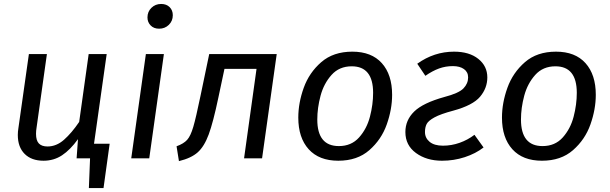

<svg xmlns="http://www.w3.org/2000/svg" viewBox="-20 -800 3082 970"><path d="M534 -74 503 150H429L435 0H367L374 -97Q335 -43 293.5 -15.5Q252 12 200 12Q139 12 104.5 -22.5Q70 -57 70 -118Q70 -135 73 -153L126 -527H217L165 -157Q162 -139 162 -124Q162 -90 176.5 -75Q191 -60 220 -60Q265 -60 303.5 -94Q342 -128 380 -184L428 -527H519L455 -74Z M734 0H643L717 -527H808ZM725 -712Q725 -741 745 -760.5Q765 -780 794 -780Q821 -780 837 -764Q853 -748 853 -723Q853 -694 833 -674.5Q813 -655 784 -655Q757 -655 741 -671.5Q725 -688 725 -712Z M1304 0H1213L1276 -452H1114L1083 -306Q1057 -182 1034.5 -121Q1012 -60 979 -30.5Q946 -1 884 14L872 -61Q908 -74 925.5 -93.5Q943 -113 956.5 -159Q970 -205 993 -316L1037 -527H1378Z M1487 -206Q1487 -280 1514.5 -356.5Q1542 -433 1603 -486Q1664 -539 1760 -539Q1857 -539 1909 -481Q1961 -423 1961 -321Q1961 -248 1934 -171.5Q1907 -95 1846 -41.5Q1785 12 1689 12Q1592 12 1539.5 -46Q1487 -104 1487 -206ZM1865 -331Q1865 -465 1757 -465Q1694 -465 1655 -421.5Q1616 -378 1599.5 -316.5Q1583 -255 1583 -196Q1583 -62 1692 -62Q1755 -62 1794 -105.5Q1833 -149 1849 -210.5Q1865 -272 1865 -331Z M2442 -409Q2442 -355 2405.5 -311.5Q2369 -268 2270 -241Q2206 -224 2175 -207Q2144 -190 2135.5 -173.5Q2127 -157 2127 -133Q2127 -103 2150.5 -83.5Q2174 -64 2218 -64Q2261 -64 2302 -78.5Q2343 -93 2377 -119L2423 -55Q2383 -24 2328 -6Q2273 12 2213 12Q2135 12 2081.5 -27Q2028 -66 2028 -133Q2028 -193 2072.5 -236.5Q2117 -280 2225 -310Q2298 -329 2321.5 -353.5Q2345 -378 2345 -409Q2345 -436 2324 -451Q2303 -466 2268 -466Q2231 -466 2198 -454Q2165 -442 2129 -417L2088 -478Q2173 -539 2274 -539Q2351 -539 2396.5 -502.5Q2442 -466 2442 -409Z M2516 -206Q2516 -280 2543.5 -356.5Q2571 -433 2632 -486Q2693 -539 2789 -539Q2886 -539 2938 -481Q2990 -423 2990 -321Q2990 -248 2963 -171.5Q2936 -95 2875 -41.5Q2814 12 2718 12Q2621 12 2568.5 -46Q2516 -104 2516 -206ZM2894 -331Q2894 -465 2786 -465Q2723 -465 2684 -421.5Q2645 -378 2628.5 -316.5Q2612 -255 2612 -196Q2612 -62 2721 -62Q2784 -62 2823 -105.5Q2862 -149 2878 -210.5Q2894 -272 2894 -331Z"/></svg>

Font: Fira Sans
Style: Italic
Weight: 400
Italic angle: -8°
Designer: bBox Type GmbH & Carrois Corporate GbR & Edenspiekermann AG
Foundry: bBox Type GmbH & Carrois Corporate GbR & Edenspiekermann AG
Version: Version 4.301